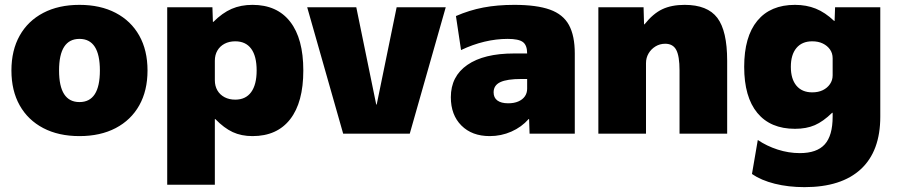

<svg xmlns="http://www.w3.org/2000/svg" viewBox="-20 -550 3696 790"><path d="M307 10Q221 10 158 -23Q95 -56 61 -116.5Q27 -177 27 -260Q27 -343 61 -403.5Q95 -464 158 -497Q221 -530 307 -530Q393 -530 456 -497Q519 -464 553 -403.5Q587 -343 587 -260Q587 -177 553 -116.5Q519 -56 456 -23Q393 10 307 10ZM307 -130Q349 -130 370 -162.5Q391 -195 391 -260Q391 -325 370 -357.5Q349 -390 307 -390Q265 -390 244 -357.5Q223 -325 223 -260Q223 -195 244 -162.5Q265 -130 307 -130Z M1019 -530Q1120 -530 1174 -460.5Q1228 -391 1228 -260Q1228 -129 1174 -59.5Q1120 10 1019 10Q973 10 937.5 -6.5Q902 -23 866 -60H864V210H668V-520H854L856 -460H858Q895 -497 933 -513.5Q971 -530 1019 -530ZM948 -380Q923 -380 904 -370Q885 -360 874.5 -342Q864 -324 864 -300V-220Q864 -196 874.5 -178Q885 -160 904 -150Q923 -140 948 -140Q991 -140 1013.5 -171Q1036 -202 1036 -260Q1036 -319 1013.5 -349.5Q991 -380 948 -380Z M1392 0 1244 -520H1446L1528 -120H1530L1612 -520H1814L1666 0Z M1995 10Q1922 10 1878.5 -33.5Q1835 -77 1835 -150Q1835 -236 1903 -283Q1971 -330 2095 -330H2149Q2149 -364 2131.5 -377Q2114 -390 2069 -390Q2022 -390 1973.5 -378.5Q1925 -367 1877 -344L1856 -484Q1911 -508 1968.5 -519Q2026 -530 2096 -530Q2188 -530 2242.5 -510.5Q2297 -491 2321 -447Q2345 -403 2345 -330V0H2159L2157 -60H2155Q2126 -27 2084 -8.5Q2042 10 1995 10ZM2071 -125Q2095 -125 2112.5 -132.5Q2130 -140 2139.5 -153.5Q2149 -167 2149 -185V-225H2125Q2066 -225 2038.5 -212Q2011 -199 2011 -170Q2011 -148 2026.5 -136.5Q2042 -125 2071 -125Z M2442 0V-520H2628L2630 -450H2632Q2667 -494 2705 -512Q2743 -530 2797 -530Q2891 -530 2931.5 -476.5Q2972 -423 2972 -300V0H2776V-260Q2776 -319 2762.5 -344.5Q2749 -370 2717 -370Q2695 -370 2677 -359Q2659 -348 2648.5 -330Q2638 -312 2638 -290V0Z M3290 220Q3224 220 3168 206Q3112 192 3074 166L3098 26Q3135 51 3180 65.5Q3225 80 3271 80Q3341 80 3373.5 44Q3406 8 3406 -70V-86H3404Q3367 -50 3332.5 -35Q3298 -20 3251 -20Q3150 -20 3096 -85.5Q3042 -151 3042 -275Q3042 -399 3096 -464.5Q3150 -530 3251 -530Q3298 -530 3336.5 -514.5Q3375 -499 3412 -464H3414L3416 -520H3602V-70Q3602 72 3522 146Q3442 220 3290 220ZM3322 -170Q3347 -170 3365.5 -179Q3384 -188 3395 -204Q3406 -220 3406 -240V-310Q3406 -331 3395 -346.5Q3384 -362 3365.5 -371Q3347 -380 3322 -380Q3280 -380 3257 -352.5Q3234 -325 3234 -275Q3234 -225 3257 -197.5Q3280 -170 3322 -170Z"/></svg>

Font: M PLUS 2 Black
Style: Regular
Weight: 900
Designer: Coji Morishita
Foundry: UNDERFOREST DESIGN
Version: Version 1.001